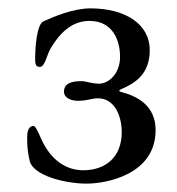

<svg xmlns="http://www.w3.org/2000/svg" viewBox="-20 -431 422 459"><path d="M187 8C233 8 352 -13 352 -120C352 -178 309 -201 270 -211C263 -213 264 -215 270 -218C303 -232 338 -254 338 -311C338 -374 279 -411 196 -411C155 -411 108 -391 84 -380C67 -373 64 -311 64 -294C64 -281 64 -271 75 -271C88 -271 91 -299 102 -317C127 -358 156 -381 194 -381C250 -381 267 -334 267 -295C267 -255 240 -231 217 -231C198 -231 187 -237 174 -237C150 -237 133 -231 133 -212C133 -196 151 -190 167 -190C189 -190 199 -196 214 -196C254 -196 271 -154 271 -115C271 -55 232 -24 179 -24C142 -24 103 -44 78 -100C72 -114 65 -130 60 -130C51 -130 45 -121 45 -105C45 -84 45 -73 51 -46C60 -11 136 8 187 8Z"/></svg>

Font: EB Garamond
Style: Regular
Weight: 400
Designer: Georg Duffner and Octavio Pardo
Foundry: Georg Duffner
Version: Version 1.000;PS 001.000;hotconv 1.0.88;makeotf.lib2.5.64775